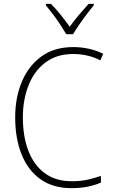

<svg xmlns="http://www.w3.org/2000/svg" viewBox="-20 -969 586 999"><path d="M361 -688Q275 -688 216.5 -644Q158 -600 128.5 -525Q99 -450 99 -359Q99 -258 128 -183.5Q157 -109 213.5 -67.5Q270 -26 353 -26Q400 -26 438 -34.5Q476 -43 505 -54V-19Q476 -6 437.5 2Q399 10 351 10Q257 10 192 -35.5Q127 -81 93 -164Q59 -247 59 -359Q59 -461 93.5 -543.5Q128 -626 195 -675Q262 -724 361 -724Q446 -724 517 -689L502 -655Q467 -673 431.5 -680.5Q396 -688 361 -688ZM325 -791Q312 -813 293.5 -841Q275 -869 255 -895.5Q235 -922 219 -941V-949H245Q270 -924 296 -891.5Q322 -859 343 -830Q364 -860 389.5 -890Q415 -920 441 -949H468V-941Q451 -921 430.5 -894Q410 -867 391.5 -840Q373 -813 360 -791Z"/></svg>

Font: Noto Sans Gujarati UI SemiCondensed ExtraLight
Style: Regular
Weight: 200
Width: 4
Designer: Jelle Bosma - Monotype Design Team, Universal Thirst
Foundry: Monotype Imaging Inc.
Version: Version 2.106; ttfautohint (v1.8.4.7-5d5b)